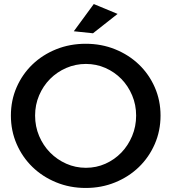

<svg xmlns="http://www.w3.org/2000/svg" viewBox="-20 -924 850 952"><path d="M405 -707Q483.5 -707 551.2 -679.5Q619 -652 669 -604Q719 -556 747.5 -491Q776 -426 776 -351Q776 -275.5 747.5 -210Q719 -144.5 669 -96Q619 -47.5 551.2 -19.8Q483.5 8 405 8Q326.5 8 258.8 -19.8Q191 -47.5 141 -96Q91 -144.5 62.5 -210Q34 -275.5 34 -351Q34 -426.5 62.5 -491.5Q91 -556.5 141 -604.5Q191 -652.5 258.8 -679.8Q326.5 -707 405 -707ZM406 -607Q354.5 -607 308.5 -587Q262.5 -567 228.2 -532.5Q194 -498 174 -451.2Q154 -404.5 154 -351Q154 -297 174 -249.8Q194 -202.5 228.5 -167.5Q263 -132.5 308.8 -112.2Q354.5 -92 406 -92Q457.5 -92 502.8 -112.2Q548 -132.5 581.8 -167.5Q615.5 -202.5 635.2 -249.8Q655 -297 655 -351Q655 -404.5 635.2 -451.2Q615.5 -498 581.8 -532.5Q548 -567 502.8 -587Q457.5 -607 406 -607ZM445 -904 563 -855 441 -759 346 -769Z"/></svg>

Font: Argentum Sans
Style: Regular
Weight: 400
Designer: Julieta Ulanovsky, Owen Earl, Chris M. Simpson, Rasmus Andersson, Cristiano Sobral
Foundry: The Argentum Sans Project Authors
Version: Version 3.135; ttfautohint (v1.8.4.7-5d5b-dirty)